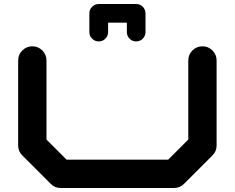

<svg xmlns="http://www.w3.org/2000/svg" viewBox="-20 -940 1174 960"><path d="M660.6 -919.9Q680.2 -919.9 693.6 -906.5Q707 -893.1 707.5 -873V-779.8Q707.5 -760.3 693.8 -746.6Q680.2 -732.9 660.6 -732.9Q641.6 -732.9 627.9 -746.6Q614.3 -760.3 614.3 -779.8V-826.7H520.5V-779.8Q520.5 -760.3 506.8 -746.6Q493.2 -732.9 473.6 -732.9Q454.6 -732.9 440.7 -746.6Q426.8 -760.3 426.8 -779.8V-873Q426.8 -892.6 440.7 -906.2Q454.6 -919.9 473.6 -919.9ZM1063 -212.4Q1063 -183.1 1042 -162.6L900.4 -21Q879.9 0 850.1 0H283.2Q253.9 0 233.4 -21L91.8 -162.6Q70.8 -183.1 70.8 -212.4V-637.7Q70.8 -667 91.6 -687.7Q112.3 -708.5 141.6 -708.5Q170.9 -708.5 191.7 -687.7Q212.4 -667 212.4 -637.7V-242.2L313 -141.6H820.8L921.4 -242.2V-637.7Q921.4 -667 942.1 -687.7Q962.9 -708.5 992.2 -708.5Q1021.5 -708.5 1042.2 -687.7Q1063 -667 1063 -637.7Z"/></svg>

Font: Robtronika
Style: Regular
Weight: 400
Designer: GGBot
Version: 1.00